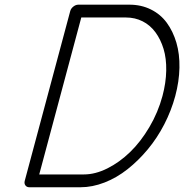

<svg xmlns="http://www.w3.org/2000/svg" viewBox="-20 -789 776 809"><path d="M333.7 -54Q381.1 -54 432.1 -79.3Q483.2 -104.7 528 -148.1Q572.8 -191.4 609.4 -253.4Q646 -315.4 664.6 -384.5Q679.4 -439.9 680.4 -491.3Q681.4 -542.7 669.2 -582.9Q657 -623 634.8 -653.2Q612.5 -683.3 580.7 -699.3Q548.8 -715.3 511 -715.3H322.5L145.3 -54ZM319.3 0H103.8Q92.8 0 87 -7.9Q81.3 -15.9 84.2 -26.9L275.9 -742.2Q278.8 -753.2 288.9 -761.2Q299.1 -769.3 310.1 -769.3H525.4Q575.2 -769.3 615.8 -749.1Q656.5 -729 682.9 -692.9Q709.2 -656.7 723.3 -609Q737.3 -561.3 736.1 -503.4Q734.9 -445.6 718.5 -384.5Q702.1 -323.5 672.4 -265.6Q642.6 -207.8 602.9 -160Q563.2 -112.3 517.6 -76.2Q471.9 -40 420.5 -20Q369.1 0 319.3 0Z"/></svg>

Font: Tecnico
Style: FinoInclinado
Weight: 400
Italic angle: -15°
Version: Version 1.3